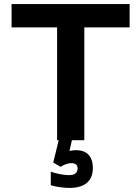

<svg xmlns="http://www.w3.org/2000/svg" viewBox="-20 -690 681 945"><path d="M618 -670H37V-555H261V0H269L242 110L278 131C298 119 315 113 331 113C351 113 362 122 362 139C362 160 348 172 320 172C297 172 260 166 230 155V222C261 231 300 235 321 235C396 235 437 202 437 137C437 79 407 49 354 49C342 49 332 51 322 53L334 0H395V-555H618Z"/></svg>

Font: LT Wave Alt Bold
Style: Regular
Weight: 700
Designer: Daniel Lyons
Version: Version 2.5 (Glyphs App)